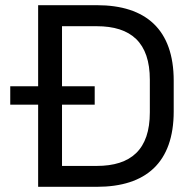

<svg xmlns="http://www.w3.org/2000/svg" viewBox="-20 -720 728 740"><path d="M127 0H353.5C542.5 0 649.5 -93.5 649.5 -290.5V-409C649.5 -606 542.5 -700 353.5 -700H127V-387.5H19.5V-316.5H127ZM352.5 -80.5H219V-316.5H345V-387.5H219V-619H352.5C485 -619 557.5 -556 557.5 -412.5V-287C557.5 -143.5 485 -80.5 352.5 -80.5Z"/></svg>

Font: MCL Standard
Style: Regular
Weight: 400
Designer: Květoslav Bartoš
Foundry: Florian Karsten
Version: Version 1.001;Glyphs 3.2.3 (3260)